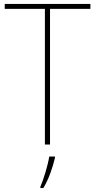

<svg xmlns="http://www.w3.org/2000/svg" viewBox="-20 -734 483 975"><path d="M234 0V-689H439V-714H4V-689H208V0ZM259 68V61H230C224 103 200 181 185 214V221H200C228 175 247 118 259 68Z"/></svg>

Font: Noto Sans Devanagari SemiCondensed Thin
Style: Regular
Weight: 100
Width: 4
Designer: Jelle Bosma - Monotype Design Team
Foundry: Monotype Imaging Inc.
Version: Version 2.004